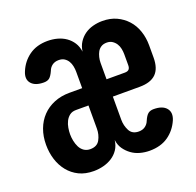

<svg xmlns="http://www.w3.org/2000/svg" viewBox="-105 -671 810 792"><g transform="rotate(-20 300.0 -275.0)"><path d="M249 -328V-400Q249 -412 246.5 -424.5Q244 -437 238 -447Q232 -457 222 -463.5Q212 -470 197 -470Q180 -470 168.5 -461.5Q157 -453 152 -439Q143 -419 134 -411.5Q125 -404 109 -404Q71 -404 54.5 -423.5Q38 -443 51 -474Q67 -513 100 -536.5Q133 -560 181 -560Q203 -560 223.5 -554.5Q244 -549 260.5 -537.5Q277 -526 288 -509Q299 -492 302 -469Q305 -492 316 -509Q327 -526 343 -537.5Q359 -549 379.5 -554.5Q400 -560 421 -560Q456 -560 483 -547.5Q510 -535 529.5 -513.5Q549 -492 559 -462.5Q569 -433 569 -400V-346Q569 -298 545.5 -275Q522 -252 474 -252H356V-150Q356 -125 367.5 -102.5Q379 -80 408 -80Q425 -80 436.5 -88.5Q448 -97 453 -110Q462 -131 471.5 -138.5Q481 -146 496 -146Q535 -146 551.5 -126Q568 -106 555 -75Q538 -36 505 -13Q472 10 423 10Q402 10 381.5 4.5Q361 -1 344.5 -13Q328 -25 316.5 -41.5Q305 -58 302 -81Q299 -57 287.5 -40Q276 -23 259 -12Q242 -1 221 4.5Q200 10 178 10Q141 10 113.5 -3.5Q86 -17 67 -40.5Q48 -64 38.5 -94.5Q29 -125 29 -159Q29 -196 40.5 -227Q52 -258 73.5 -280.5Q95 -303 125.5 -315.5Q156 -328 193 -328ZM249 -252H194Q177 -252 166 -243.5Q155 -235 148.5 -222Q142 -209 139.5 -194Q137 -179 137 -166Q137 -152 140 -137Q143 -122 149.5 -109Q156 -96 167.5 -88Q179 -80 195 -80Q225 -80 237 -102Q249 -124 249 -150ZM356 -328H436Q449 -328 454.5 -334Q460 -340 460 -352V-400Q460 -412 457.5 -424.5Q455 -437 448.5 -447Q442 -457 432 -463.5Q422 -470 408 -470Q393 -470 383 -463.5Q373 -457 367.5 -447Q362 -437 359 -424.5Q356 -412 356 -400Z"/></g></svg>

Font: Maple Mono Normal NL
Style: Bold
Weight: 700
Monospace: yes
Designer: subframe7536
Version: Version 7.000